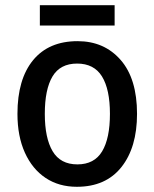

<svg xmlns="http://www.w3.org/2000/svg" viewBox="-20 -707 593 737"><path d="M506 -270Q506 -141 446 -65.5Q386 10 275 10Q206 10 155 -24Q104 -58 75.5 -121Q47 -184 47 -270Q47 -403 107 -476Q167 -549 278 -549Q380 -549 443 -477Q506 -405 506 -270ZM152 -270Q152 -177 182 -126.5Q212 -76 277 -76Q342 -76 372 -126Q402 -176 402 -270Q402 -364 371.5 -413.5Q341 -463 276 -463Q211 -463 181.5 -413.5Q152 -364 152 -270ZM420 -687V-609H133V-687Z"/></svg>

Font: Noto Sans Gujarati UI SemiCondensed Medium
Style: Regular
Weight: 500
Width: 4
Designer: Jelle Bosma - Monotype Design Team, Universal Thirst
Foundry: Monotype Imaging Inc.
Version: Version 2.106; ttfautohint (v1.8.4.7-5d5b)